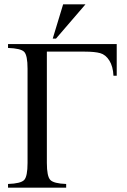

<svg xmlns="http://www.w3.org/2000/svg" viewBox="-20 -865 585 885"><path d="M374 -845 238 -687H223L271 -845ZM518 -662V-516H503Q501 -559 484 -586Q467 -613 442 -620Q417 -627 371 -627H196V-114Q196 -52 212 -35.5Q228 -19 285 -17V0H17V-17Q76 -19 91.5 -35.5Q107 -52 107 -114V-548Q107 -610 91.5 -626Q76 -642 17 -644V-662Z"/></svg>

Font: New Athena Unicode
Style: Regular
Weight: 400
Designer: J. Rusten 1997; rev. by R. Hancock 2001, 2002, rev. by D. Mastronarde 2002-2021
Foundry: GreekKeys New Athena Unicode
Version: Version 5.008